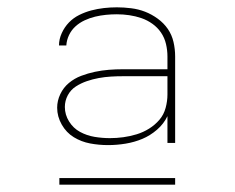

<svg xmlns="http://www.w3.org/2000/svg" viewBox="-20 -713 640 524"><path d="M275 -317Q275 -317 275 -317Q275 -317 275 -317Q250 -317 226 -321.5Q202 -326 181.5 -338.5Q161 -351 148.5 -373Q136 -395 136 -419Q136 -438 144.5 -456Q153 -474 168 -486.5Q183 -499 201.5 -506Q220 -513 239 -517Q258 -521 277 -522.5Q296 -524 316 -524H437V-559Q437 -576 433 -593Q429 -610 419.5 -624Q410 -638 396 -648Q382 -658 366 -663.5Q350 -669 333 -671.5Q316 -674 299 -674Q284 -674 269 -672.5Q254 -671 239.5 -667.5Q225 -664 211 -657.5Q197 -651 186 -641Q175 -631 168.5 -617.5Q162 -604 161 -589H141Q141 -606 148.5 -622.5Q156 -639 168 -651.5Q180 -664 196 -672Q212 -680 229 -684.5Q246 -689 263.5 -691Q281 -693 299 -693Q318 -693 338 -690.5Q358 -688 376 -681Q394 -674 410.5 -662Q427 -650 438 -634Q449 -618 453.5 -598.5Q458 -579 458 -559V-323H437V-396Q427 -375 408.5 -359Q390 -343 368.5 -334Q347 -325 323 -321Q299 -317 275 -317ZM280 -336Q298 -336 316.5 -338.5Q335 -341 353 -346.5Q371 -352 387 -362Q403 -372 415 -386Q427 -400 432 -418.5Q437 -437 437 -455V-505H316Q299 -505 282.5 -504Q266 -503 249.5 -500Q233 -497 217 -491.5Q201 -486 187 -477Q173 -468 165 -453Q157 -438 157 -421Q157 -400 168.5 -381.5Q180 -363 198.5 -353Q217 -343 238 -339.5Q259 -336 280 -336ZM458 -209H142V-227H458Z"/></svg>

Font: Iosevka SS04 Thin Extended
Style: Regular
Weight: 100
Width: 7
Monospace: yes
Designer: Belleve Invis
Foundry: Belleve Invis
Version: Version 19.0.0; ttfautohint (v1.8.4)